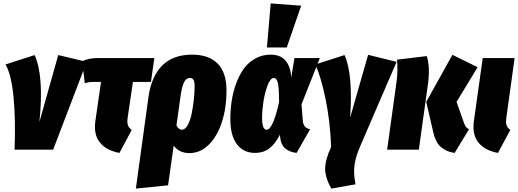

<svg xmlns="http://www.w3.org/2000/svg" viewBox="-20 -873 3022 1120"><path d="M182.1 -551.8Q237.3 -428.7 210 -162.1L319.8 -551.8L485.8 -512.2L290 0H64.9Q71.8 -177.7 58.8 -308.6Q45.9 -439.5 12.2 -497.1Z M755.4 -395 724.6 -186Q720.7 -158.7 726.1 -143.1Q731.4 -127.4 748.5 -115.2L676.8 19Q600.1 4.9 562.5 -42Q524.9 -88.9 536.6 -168.9L569.3 -395H518.6Q497.1 -395 474.6 -387.2L459.5 -516.1Q499.5 -534.2 545.4 -534.2H880.4L860.4 -395Z M1101.1 -554.2Q1197.8 -554.2 1249.5 -502.2Q1301.3 -450.2 1301.3 -344.2Q1301.3 -245.6 1275.1 -163.1Q1249 -80.6 1199.2 -30.3Q1149.4 20 1085.4 20Q1024.4 20 993.2 -23.9L960.4 208L772.5 227.1L846.2 -308.1Q863.3 -427.7 926.3 -491Q989.3 -554.2 1101.1 -554.2ZM1041 -116.2Q1059.6 -116.2 1074.7 -143.1Q1089.8 -169.9 1098.1 -210.7Q1106.4 -251.5 1110.8 -292.5Q1115.2 -333.5 1115.2 -368.2Q1115.2 -397.5 1108.6 -407.7Q1102.1 -418 1087.4 -418Q1066.4 -418 1053.7 -393.6Q1041 -369.1 1032.2 -305.2L1009.3 -141.1Q1022.9 -116.2 1041 -116.2Z M1559.1 -853 1736.8 -839.8 1652.8 -596.2H1537.1ZM1559.1 -554.2Q1615.7 -554.2 1645.8 -519Q1675.8 -483.9 1678.7 -419.9L1697.8 -534.2H1845.7L1738.8 -264.2L1746.1 -171.9Q1748 -146.5 1759 -134.5Q1770 -122.6 1789.1 -119.1L1710 19Q1664.6 13.2 1640.9 -9.8Q1617.2 -32.7 1613.8 -76.2L1612.8 -86.9Q1585 -32.7 1550.5 -6.8Q1516.1 19 1467.8 19Q1400.4 19 1362.1 -31.5Q1323.7 -82 1323.7 -178.2Q1323.7 -231.9 1331.3 -283.2Q1338.9 -334.5 1356.9 -384.3Q1375 -434.1 1401.4 -471.2Q1427.7 -508.3 1468.5 -531.2Q1509.3 -554.2 1559.1 -554.2ZM1577.1 -418Q1557.1 -418 1540.8 -374.8Q1524.4 -331.5 1516.6 -279.5Q1508.8 -227.5 1508.8 -187Q1508.8 -116.2 1535.2 -116.2Q1571.8 -116.2 1607.9 -276.9Q1607.9 -357.4 1601.3 -387.7Q1594.7 -418 1577.1 -418Z M1989.7 -551.8Q2039.6 -442.4 2022.5 -187L2127.4 -553.2L2293.5 -512.2L2085.4 -29.8Q2069.8 6.3 2061.3 32.2Q2052.7 58.1 2048.6 85.7Q2044.4 113.3 2045.9 140.4Q2047.4 167.5 2053.7 202.1L1912.6 227.1Q1876.5 163.1 1876.7 110.8Q1877 58.6 1911.6 -16.1Q1905.8 -168.5 1878.7 -297.4Q1851.6 -426.3 1819.8 -497.1Z M2632.3 19Q2608.9 15.6 2591.1 8.5Q2573.2 1.5 2556.2 -11.7Q2539.1 -24.9 2526.9 -47.6Q2514.6 -70.3 2507.3 -102.1L2466.3 -278.8L2619.1 -553.2L2766.1 -481L2643.1 -278.8L2687 -154.8Q2697.8 -124 2716.3 -120.1ZM2238.3 0 2293 -395Q2302.2 -461.9 2295.9 -524.9L2469.2 -545.9Q2477.5 -522.9 2480.7 -486.6Q2483.9 -450.2 2478 -394L2423.3 0Z M2981.9 -534.2 2933.6 -186Q2929.7 -158.7 2934.8 -142.8Q2939.9 -127 2957 -115.2L2884.8 19Q2808.1 4.9 2770.5 -42Q2732.9 -88.9 2744.6 -168.9L2795.9 -534.2Z"/></svg>

Font: Fira Sans Compressed Heavy
Style: Italic
Weight: 900
Width: 3
Italic angle: -8°
Designer: Carrois Corporate & Edenspiekermann AG
Foundry: Carrois Corporate GbR & Edenspiekermann AG
Version: Version 4.203;PS 004.203;hotconv 1.0.88;makeotf.lib2.5.64775